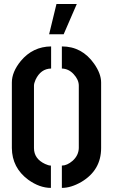

<svg xmlns="http://www.w3.org/2000/svg" viewBox="-20 -916 553 941"><path d="M220.7 -748 256.8 -896.5H356.4L292 -748ZM38.1 -190.4V-511.7Q38.1 -563.5 82 -617.2Q140.6 -687.5 230.5 -688.5V-580.1Q179.7 -579.1 154.3 -525.4Q146.5 -507.8 146.5 -496.1V-190.4Q146.5 -137.7 201.2 -112.3Q217.8 -104.5 229.5 -104.5V4.9Q173.8 4.9 118.2 -35.2Q39.1 -93.8 38.1 -190.4ZM283.2 4.9V-104.5Q308.6 -104.5 335.9 -127.9Q365.2 -154.3 366.2 -190.4V-496.1Q366.2 -525.4 340.8 -552.7Q316.4 -579.1 283.2 -580.1V-688.5Q381.8 -688.5 441.4 -603.5Q475.6 -554.7 475.6 -511.7V-190.4Q475.6 -82 378.9 -24.4Q328.1 4.9 283.2 4.9Z"/></svg>

Font: Post No Bills Jaffna
Style: Bold
Weight: 700
Designer: Kosala Senevirathne, Siva Puranthara, Lasantha Premarathna, Tharique Azeez
Foundry: Mooniak
Version: Version 1.220 ; ttfautohint (v1.6)